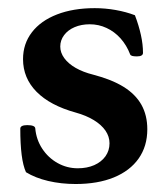

<svg xmlns="http://www.w3.org/2000/svg" viewBox="-20 -445 408 476"><path d="M44.4 -18.1Q37.1 -34.2 33.7 -61Q30.3 -87.9 30.3 -126Q30.3 -130.4 34.7 -132.6Q39.1 -134.8 47.4 -134.8Q57.1 -134.8 62 -132.8Q66.9 -130.9 67.4 -127Q69.8 -99.1 84.7 -76.4Q99.6 -53.7 122.8 -40.8Q146 -27.8 172.9 -27.8Q195.8 -27.8 213.6 -35.6Q231.4 -43.5 241.5 -57.6Q251.5 -71.8 251.5 -89.8Q251.5 -106.4 241.5 -121.1Q231.4 -135.7 212.6 -147.2Q193.8 -158.7 167.5 -166Q104 -183.6 70.6 -217.5Q37.1 -251.5 37.1 -298.3Q37.1 -336.4 59.1 -365Q81.1 -393.6 121.3 -409.2Q161.6 -424.8 214.8 -424.8Q240.7 -424.8 266.8 -420.2Q293 -415.5 314.5 -407.2Q324.2 -381.8 329.3 -358.4Q334.5 -335 334.5 -314Q334.5 -305.2 319.3 -305.2Q311.5 -305.2 307.6 -306.4Q303.7 -307.6 302.7 -310.1Q293.9 -333 278.8 -349.9Q263.7 -366.7 244.1 -375.7Q224.6 -384.8 202.6 -384.8Q181.6 -384.8 165 -377.7Q148.4 -370.6 138.9 -357.9Q129.4 -345.2 129.4 -329.6Q129.4 -314.5 139.4 -300.8Q149.4 -287.1 167.7 -276.6Q186 -266.1 211.4 -259.8Q256.8 -248 286.4 -229.7Q315.9 -211.4 330.6 -185.3Q345.2 -159.2 345.2 -124.5Q345.2 -82.5 323.7 -52Q302.2 -21.5 262.2 -5.1Q222.2 11.2 167.5 11.2Q131.8 11.2 99.6 3.7Q67.4 -3.9 44.4 -18.1Z"/></svg>

Font: Junicode Two Beta VF
Style: Regular
Weight: 400
Designer: Peter S. Baker
Foundry: Briery Creek Software
Version: Version 1.031 beta; ttfautohint (v1.8.1.43-b0c9)